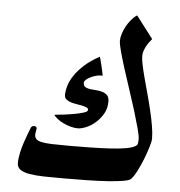

<svg xmlns="http://www.w3.org/2000/svg" viewBox="-51 -754 760 811"><g transform="rotate(5 328.5 -348.5)"><path d="M606 -191.4Q606 -181.6 598.9 -157.5Q591.8 -133.3 580.8 -105.2Q569.8 -77.1 556.9 -51.8Q543.9 -26.4 532.2 -14.6Q525.9 -8.3 500.5 -3.9Q475.1 0.5 436.3 3.2Q397.5 5.9 348.6 6.8Q299.8 7.8 246.1 7.8Q201.7 7.8 165.5 7.1Q129.4 6.3 103.8 2Q78.1 -2.4 64.2 -12.2Q50.3 -22 50.3 -39.6Q50.3 -61 55.7 -85Q61 -108.9 68.6 -131.1Q76.2 -153.3 82.8 -170.4Q89.4 -187.5 92.3 -194.8Q93.8 -197.3 96.9 -199.5Q100.1 -201.7 105.5 -201.7Q108.9 -201.7 112.8 -199.5Q116.7 -197.3 116.7 -192.9Q116.7 -191.4 116 -188.2Q115.2 -185.1 114.7 -180.9Q114.3 -176.8 113.5 -172.9Q112.8 -168.9 112.8 -167Q112.8 -155.3 118.7 -148.2Q124.5 -141.1 140.9 -137.2Q157.2 -133.3 186 -132.3Q214.8 -131.3 261.2 -131.3Q301.8 -131.3 346.2 -132.1Q390.6 -132.8 430.2 -135Q469.7 -137.2 499.8 -142.3Q529.8 -147.5 542 -156.7Q547.9 -160.6 548.8 -168.7Q549.8 -176.8 549.8 -183.1Q549.8 -198.7 541 -231.2Q532.2 -263.7 519.8 -304.2Q507.3 -344.7 492.2 -389.9Q477.1 -435.1 464.4 -475.3Q451.7 -515.6 443.1 -547.1Q434.6 -578.6 434.6 -592.8Q434.6 -605 439.7 -621.6Q444.8 -638.2 453.4 -653.8Q461.9 -669.4 473.6 -683.3Q485.4 -697.3 498 -705.1L569.8 -610.8Q564.5 -604.5 558.3 -596.4Q552.2 -588.4 547.1 -579.1Q542 -569.8 538.1 -558.8Q534.2 -547.9 534.2 -536.1Q534.2 -522 539.3 -497.8Q544.4 -473.6 552.5 -443.1Q560.5 -412.6 570.1 -378.2Q579.6 -343.8 587.6 -309.8Q595.7 -275.9 600.8 -245.4Q606 -214.8 606 -191.4ZM408.7 -332Q408.7 -301.8 395 -278.8Q381.3 -255.9 362.5 -240Q343.8 -224.1 323.7 -216.1Q303.7 -208 290.5 -208Q274.4 -208 258.8 -212.4Q243.2 -216.8 229 -223.4Q214.8 -230 203.4 -238.8Q191.9 -247.6 185.5 -256.3Q201.7 -257.8 225.8 -260.7Q250 -263.7 272.2 -267.8Q294.4 -272 310.3 -277.1Q326.2 -282.2 326.2 -289.6Q326.2 -295.9 318.4 -299.3Q310.5 -302.7 299.3 -305.2Q288.1 -307.6 274.9 -309.6Q261.7 -311.5 250.5 -315.2Q239.3 -318.8 231.4 -325.4Q223.6 -332 223.6 -343.8Q223.6 -361.8 230 -383.3Q236.3 -404.8 252 -428Q267.6 -451.2 293 -474.1Q318.4 -497.1 356.4 -517.6Q357.9 -514.2 360.6 -502.7Q363.3 -491.2 366.7 -478Q370.1 -464.8 372.3 -452.9Q374.5 -440.9 375 -438.5Q364.3 -439.9 351.1 -436.8Q337.9 -433.6 326.2 -428.2Q314.5 -422.9 306.4 -415.8Q298.3 -408.7 298.3 -402.3Q297.9 -390.1 305.9 -384.8Q314 -379.4 326.2 -377.7Q338.4 -376 352.8 -375.2Q367.2 -374.5 379.6 -370.6Q392.1 -366.7 400.4 -358.2Q408.7 -349.6 408.7 -332Z"/></g></svg>

Font: Accordance
Style: Bold
Weight: 700
Version: Version 1.2 (build January 31, 2020) Miklal Software Solutio